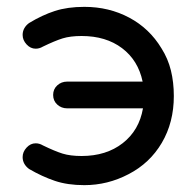

<svg xmlns="http://www.w3.org/2000/svg" viewBox="-20 -558 561 560"><path d="M226 -18Q177 -18 140 -30.5Q103 -43 65 -65Q46 -79 46 -100Q46 -115 57.5 -127.5Q69 -140 84 -140Q95 -140 105 -134Q140 -117 162.5 -110Q185 -103 218 -103Q290 -103 338 -140.5Q386 -178 397 -242H176Q159 -242 147 -253Q135 -264 135 -281Q135 -298 147 -309Q159 -320 176 -320H396Q383 -382 336 -417.5Q289 -453 218 -453Q185 -453 162.5 -446Q140 -439 105 -422Q95 -416 84 -416Q69 -416 57.5 -428.5Q46 -441 46 -456Q46 -477 65 -491Q103 -514 140 -526Q177 -538 226 -538Q298 -538 357 -506.5Q416 -475 451 -417Q470 -387 478.5 -352.5Q487 -318 487 -278Q487 -201 452 -141.5Q417 -82 355 -50Q294 -18 226 -18Z"/></svg>

Font: Huninn
Style: Regular
Weight: 400
Designer: justfont
Foundry: justfont
Version: Version 1.003